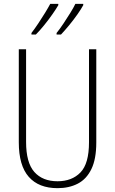

<svg xmlns="http://www.w3.org/2000/svg" viewBox="-20 -971 600 1001"><path d="M482 -228Q482 -142 456.5 -89.5Q431 -37 385.5 -13.5Q340 10 280 10Q182 10 130 -49Q78 -108 78 -229V-714H116V-231Q116 -123 159 -74.5Q202 -26 280 -26Q355 -26 399.5 -72Q444 -118 444 -229V-714H482ZM414 -944Q404 -925 384 -896.5Q364 -868 340.5 -839.5Q317 -811 298 -791H275V-799Q292 -820 311 -848.5Q330 -877 347 -904.5Q364 -932 373 -951H414ZM284 -944Q273 -925 253.5 -897Q234 -869 210.5 -840Q187 -811 167 -791H144V-799Q161 -821 180 -849.5Q199 -878 215.5 -905Q232 -932 242 -951H284Z"/></svg>

Font: Noto Sans Gujarati UI Condensed ExtraLight
Style: Regular
Weight: 200
Width: 3
Designer: Jelle Bosma - Monotype Design Team, Universal Thirst
Foundry: Monotype Imaging Inc.
Version: Version 2.106; ttfautohint (v1.8.4.7-5d5b)